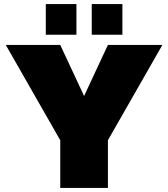

<svg xmlns="http://www.w3.org/2000/svg" viewBox="-20 -920 823 940"><path d="M429.2 -750V-900H579.2V-750ZM204.2 -750V-900H354.2V-750ZM8.3 -700H275L391.7 -450L508.3 -700H775L508.3 -233.3V0H275V-233.3Z"/></svg>

Font: BoonTook
Style: Regular
Weight: 400
Designer: Sungsit Sawaiwan
Foundry: FontUni
Version: Version 3.0